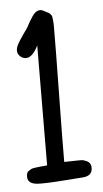

<svg xmlns="http://www.w3.org/2000/svg" viewBox="-46 -603 339 631"><g transform="rotate(-5 123.5 -288.0)"><path d="M200 -69Q209 -69 215 -66Q234 -60 234 -41Q234 -14 202 -12L188 -11Q102 -4 71 -4H60Q20 -4 20 -30Q20 -36 21.5 -41Q23 -46 27.5 -49Q32 -52 35.5 -54Q39 -56 46 -57Q53 -58 57.5 -58.5Q62 -59 71 -60Q80 -61 84 -61L89 -62Q89 -133 90 -266.5Q91 -400 91 -457Q72 -419 51 -419Q40 -419 31.5 -427Q23 -435 23 -446Q23 -455 29 -466.5Q35 -478 48 -496.5Q61 -515 63 -518Q63 -519 74 -538Q85 -557 93 -564.5Q101 -572 111 -572Q113 -572 119 -570Q122 -568 129.5 -564.5Q137 -561 138.5 -560Q140 -559 144 -555Q148 -551 148.5 -546.5Q149 -542 150 -534.5Q151 -527 151 -516Q151 -446 148.5 -293Q146 -140 146 -68Q155 -68 172 -68.5Q189 -69 200 -69Z"/></g></svg>

Font: Because We Build
Style: Regular
Weight: 400
Designer: Liz Wetzel, Aaron Williamson, Russ McMullin
Foundry: Red Hat
Version: Version 1.000